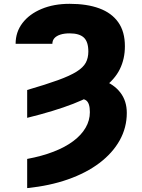

<svg xmlns="http://www.w3.org/2000/svg" viewBox="-20 -757 734 990"><path d="M120.1 -149.4V-293Q217.3 -321.3 279.1 -343.8Q340.8 -366.2 375 -387.7Q409.2 -409.2 422.4 -433.8Q435.5 -458.5 435.5 -491.2Q435.5 -542 412.1 -563.5Q388.7 -585 338.9 -585Q311.5 -585 291.5 -578.6Q271.5 -572.3 260.7 -560.3Q250 -548.3 250 -531.2H60.5Q60.5 -591.8 95.9 -638.2Q131.3 -684.6 194.3 -710.9Q257.3 -737.3 338.9 -737.3Q428.2 -737.3 491.9 -713.9Q555.7 -690.4 589.8 -642.1Q624 -593.8 624 -518.6Q624 -453.6 597.9 -400.4Q571.8 -347.2 512.9 -303.2Q454.1 -259.3 357.4 -221.7Q260.7 -184.1 120.1 -149.4ZM351.6 -246.1 370.1 -358.4Q448.2 -364.7 507.6 -344Q566.9 -323.2 600.3 -280Q633.8 -236.8 633.8 -174.8Q633.8 -99.1 597.2 -33.4Q560.5 32.2 492.7 83.5Q424.8 134.8 330.3 168Q235.8 201.2 120.1 212.9V62.5Q196.3 48.3 256.1 25.1Q315.9 2 357.7 -29.3Q399.4 -60.5 421.4 -98.4Q443.4 -136.2 443.4 -178.7Q443.4 -226.1 423.6 -239.7Q403.8 -253.4 351.6 -246.1Z"/></svg>

Font: Inter 16pt Black
Style: Regular
Weight: 900
Version: Version 4.001;git-66647c0bb